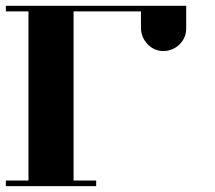

<svg xmlns="http://www.w3.org/2000/svg" viewBox="-20 -635 732 655"><path d="M0 0V-19H77.1V-596.2H0V-615.2H615.2V-538.1Q615.2 -506.3 592.8 -483.9Q569.8 -461.4 538.1 -460.9Q505.9 -460.9 483.9 -483.9Q461.9 -506.8 460.9 -538.1V-596.2H231V-19H308.1V0Z"/></svg>

Font: Hjet
Style: Regular
Weight: 400
Designer: T. Christopher White
Version: Version 1.2